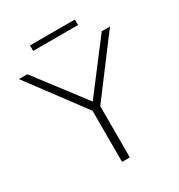

<svg xmlns="http://www.w3.org/2000/svg" viewBox="-194 -962 1014 1090"><g transform="rotate(-30 313.0 -417.0)"><path d="M287 0H338V-336L612 -700H558L314 -380L70 -700H15L287 -335ZM165 -798H459V-834H165Z"/></g></svg>

Font: Chess Sans Light
Style: Regular
Weight: 300
Designer: Wolf Bōese
Foundry: Wolf Bōese
Version: Version 7.223;Glyphs 3.3 (3306)